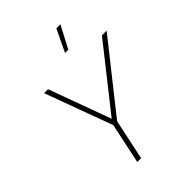

<svg xmlns="http://www.w3.org/2000/svg" viewBox="-273 -1110 1240 1240"><g transform="rotate(-45 347.0 -490.0)"><path d="M269 0H234L293 -278L123 -740H159L321 -297H301L651 -740H694L328 -278ZM512 -980 432 -828H402L475 -980Z"/></g></svg>

Font: Be Vietnam Pro Variable Thin
Style: Italic
Weight: 100
Italic angle: -12°
Designer: Lam Bao, Tony Le, Vietanh Nguyen
Foundry: Yellow Type Foundry
Version: Version 1.002